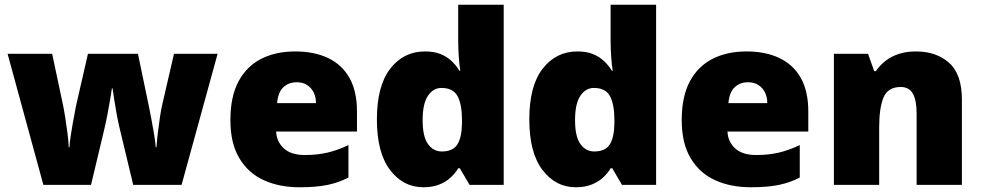

<svg xmlns="http://www.w3.org/2000/svg" viewBox="-20 -780 4142 810"><path d="M484 -242Q478 -267 472 -300Q466 -333 461.5 -362.5Q457 -392 455 -407H452Q450 -392 445 -362Q440 -332 433.5 -298Q427 -264 420 -235L364 0H163L12 -553H200L245 -341Q250 -318 255 -285.5Q260 -253 264.5 -219.5Q269 -186 270 -159H273Q274 -179 278 -205Q282 -231 286.5 -257Q291 -283 295 -303Q299 -323 300 -330L351 -553H562L609 -327Q613 -308 618.5 -278.5Q624 -249 629.5 -217Q635 -185 637 -159H640Q642 -186 646 -220.5Q650 -255 655 -287.5Q660 -320 665 -341L714 -553H898L746 0H542Z M1225 -563Q1306 -563 1364.5 -535Q1423 -507 1454.5 -451Q1486 -395 1486 -310V-225H1145Q1147 -182 1177.5 -154Q1208 -126 1266 -126Q1318 -126 1361 -136Q1404 -146 1450 -168V-31Q1410 -10 1362.5 0Q1315 10 1243 10Q1159 10 1093.5 -19.5Q1028 -49 990 -112Q952 -175 952 -273Q952 -373 986.5 -437Q1021 -501 1082.5 -532Q1144 -563 1225 -563ZM1232 -433Q1198 -433 1175.5 -412Q1153 -391 1149 -345H1313Q1313 -370 1303.5 -389.5Q1294 -409 1276 -421Q1258 -433 1232 -433Z M1766 10Q1681 10 1625.5 -63Q1570 -136 1570 -276Q1570 -418 1626.5 -490.5Q1683 -563 1773 -563Q1810 -563 1837 -552.5Q1864 -542 1884 -523.5Q1904 -505 1918 -482H1922Q1918 -503 1915.5 -540Q1913 -577 1913 -612V-760H2105V0H1961L1920 -70H1913Q1900 -48 1880 -30Q1860 -12 1832 -1Q1804 10 1766 10ZM1844 -141Q1890 -141 1909 -170Q1928 -199 1929 -259V-274Q1929 -339 1910.5 -374Q1892 -409 1842 -409Q1808 -409 1785.5 -376Q1763 -343 1763 -273Q1763 -204 1785.5 -172.5Q1808 -141 1844 -141Z M2409 10Q2324 10 2268.5 -63Q2213 -136 2213 -276Q2213 -418 2269.5 -490.5Q2326 -563 2416 -563Q2453 -563 2480 -552.5Q2507 -542 2527 -523.5Q2547 -505 2561 -482H2565Q2561 -503 2558.5 -540Q2556 -577 2556 -612V-760H2748V0H2604L2563 -70H2556Q2543 -48 2523 -30Q2503 -12 2475 -1Q2447 10 2409 10ZM2487 -141Q2533 -141 2552 -170Q2571 -199 2572 -259V-274Q2572 -339 2553.5 -374Q2535 -409 2485 -409Q2451 -409 2428.5 -376Q2406 -343 2406 -273Q2406 -204 2428.5 -172.5Q2451 -141 2487 -141Z M3129 -563Q3210 -563 3268.5 -535Q3327 -507 3358.5 -451Q3390 -395 3390 -310V-225H3049Q3051 -182 3081.5 -154Q3112 -126 3170 -126Q3222 -126 3265 -136Q3308 -146 3354 -168V-31Q3314 -10 3266.5 0Q3219 10 3147 10Q3063 10 2997.5 -19.5Q2932 -49 2894 -112Q2856 -175 2856 -273Q2856 -373 2890.5 -437Q2925 -501 2986.5 -532Q3048 -563 3129 -563ZM3136 -433Q3102 -433 3079.5 -412Q3057 -391 3053 -345H3217Q3217 -370 3207.5 -389.5Q3198 -409 3180 -421Q3162 -433 3136 -433Z M3844 -563Q3930 -563 3984 -515Q4038 -467 4038 -360V0H3847V-302Q3847 -357 3831 -385Q3815 -413 3780 -413Q3726 -413 3707.5 -369Q3689 -325 3689 -242V0H3498V-553H3642L3668 -480H3675Q3693 -506 3717.5 -524.5Q3742 -543 3773.5 -553Q3805 -563 3844 -563Z"/></svg>

Font: Noto Sans Hebrew Thin Black
Style: Regular
Weight: 900
Version: Version 3.001